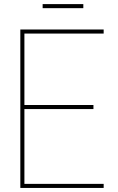

<svg xmlns="http://www.w3.org/2000/svg" viewBox="-20 -925 580 945"><path d="M80.1 -779.8H490.2V-759.8H100.1V-408.2H439.9V-388.2H100.1V-20H490.2V0H80.1ZM189.9 -884.8V-904.8H390.1V-884.8Z"/></svg>

Font: Cooper Hewitt
Style: Thin
Weight: 701
Designer: Village Type and Design LLC
Foundry: Cooper Hewitt Smithsonian Design Museum
Version: 1.000